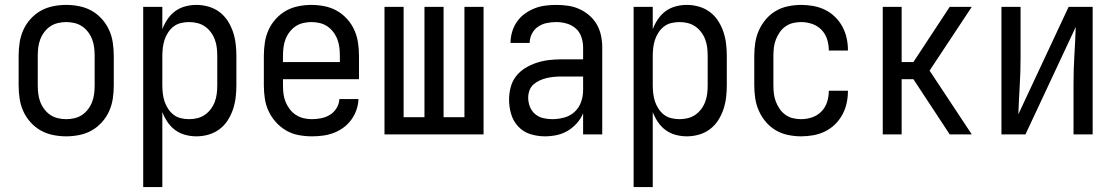

<svg xmlns="http://www.w3.org/2000/svg" viewBox="-20 -548 4540 783"><path d="M250 8Q223 8 196 2.5Q169 -3 146 -16Q123 -29 104.5 -49.5Q86 -70 75 -94.5Q64 -119 60 -146Q56 -173 56 -200V-320Q56 -347 60 -374Q64 -401 75 -425.5Q86 -450 104.5 -470.5Q123 -491 146 -504Q169 -517 196 -522.5Q223 -528 250 -528Q277 -528 304 -522.5Q331 -517 354 -504Q377 -491 395.5 -470.5Q414 -450 425 -425.5Q436 -401 440 -374Q444 -347 444 -320V-200Q444 -173 440 -146Q436 -119 425 -94.5Q414 -70 395.5 -49.5Q377 -29 354 -16Q331 -3 304 2.5Q277 8 250 8ZM250 -62Q267 -62 284 -66Q301 -70 315 -79.5Q329 -89 339.5 -103Q350 -117 356 -133Q362 -149 364 -166Q366 -183 366 -200V-320Q366 -337 364 -354Q362 -371 356 -387Q350 -403 339.5 -417Q329 -431 315 -440.5Q301 -450 284 -454Q267 -458 250 -458Q233 -458 216 -454Q199 -450 185 -440.5Q171 -431 160.5 -417Q150 -403 144 -387Q138 -371 136 -354Q134 -337 134 -320V-200Q134 -183 136 -166Q138 -149 144 -133Q150 -117 160.5 -103Q171 -89 185 -79.5Q199 -70 216 -66Q233 -62 250 -62Z M564 215V-520H642V-429Q650 -450 663 -469.5Q676 -489 694.5 -502.5Q713 -516 735.5 -522Q758 -528 781 -528Q806 -528 830.5 -521Q855 -514 875 -499Q895 -484 908.5 -463Q922 -442 930 -418.5Q938 -395 941 -370Q944 -345 944 -320V-200Q944 -175 941 -150Q938 -125 930 -101.5Q922 -78 908.5 -57Q895 -36 875 -21Q855 -6 830.5 1Q806 8 781 8Q758 8 735.5 2Q713 -4 694.5 -17.5Q676 -31 663 -50.5Q650 -70 642 -91V215ZM751 -62Q768 -62 784.5 -66Q801 -70 815 -79.5Q829 -89 839.5 -103Q850 -117 856 -133Q862 -149 864 -166Q866 -183 866 -200V-320Q866 -337 864 -354Q862 -371 856 -387Q850 -403 839.5 -417Q829 -431 815 -440.5Q801 -450 784.5 -454Q768 -458 751 -458Q734 -458 717.5 -454Q701 -450 688 -440Q675 -430 665.5 -415.5Q656 -401 651 -385.5Q646 -370 644 -353.5Q642 -337 642 -320V-200Q642 -183 644 -166.5Q646 -150 651 -134.5Q656 -119 665.5 -104.5Q675 -90 688 -80Q701 -70 717.5 -66Q734 -62 751 -62Z M1252 8Q1225 8 1198 3Q1171 -2 1147.5 -15.5Q1124 -29 1105.5 -49.5Q1087 -70 1075.5 -94.5Q1064 -119 1060 -146Q1056 -173 1056 -200V-320Q1056 -347 1060 -374Q1064 -401 1075 -425.5Q1086 -450 1104.5 -470.5Q1123 -491 1146 -504Q1169 -517 1196 -522.5Q1223 -528 1250 -528Q1277 -528 1304 -522.5Q1331 -517 1354 -504Q1377 -491 1395.5 -470.5Q1414 -450 1425 -425.5Q1436 -401 1440 -374Q1444 -347 1444 -320V-225H1134V-200Q1134 -183 1136 -166Q1138 -149 1144.5 -133Q1151 -117 1161.5 -103Q1172 -89 1186.5 -79.5Q1201 -70 1218 -66Q1235 -62 1252 -62Q1271 -62 1290.5 -66Q1310 -70 1326 -80Q1342 -90 1352.5 -107Q1363 -124 1364 -144H1442Q1441 -121 1433.5 -99.5Q1426 -78 1412.5 -59.5Q1399 -41 1380.5 -27.5Q1362 -14 1341 -6Q1320 2 1297 5Q1274 8 1252 8ZM1366 -295V-320Q1366 -337 1364 -354Q1362 -371 1356 -387Q1350 -403 1339.5 -417Q1329 -431 1315 -440.5Q1301 -450 1284 -454Q1267 -458 1250 -458Q1233 -458 1216 -454Q1199 -450 1185 -440.5Q1171 -431 1160.5 -417Q1150 -403 1144 -387Q1138 -371 1136 -354Q1134 -337 1134 -320V-295Z M1548 0V-520H1626V-70H1711V-520H1789V-70H1874V-520H1952V0Z M2202 8Q2172 8 2143 -1Q2114 -10 2093.5 -32Q2073 -54 2064.5 -83Q2056 -112 2056 -141Q2056 -167 2062.5 -192Q2069 -217 2084.5 -237Q2100 -257 2122 -270.5Q2144 -284 2168.5 -292Q2193 -300 2218 -303Q2243 -306 2269 -306H2358V-355Q2358 -376 2351 -397Q2344 -418 2328 -432Q2312 -446 2291 -452Q2270 -458 2249 -458Q2229 -458 2209.5 -454Q2190 -450 2174 -439Q2158 -428 2149 -410Q2140 -392 2140 -373H2062Q2062 -396 2068.5 -418Q2075 -440 2088 -459Q2101 -478 2119.5 -491.5Q2138 -505 2159 -513.5Q2180 -522 2203 -525Q2226 -528 2249 -528Q2273 -528 2297 -524.5Q2321 -521 2343 -511Q2365 -501 2383.5 -485Q2402 -469 2414 -448Q2426 -427 2431 -403Q2436 -379 2436 -355V0H2358V-86Q2349 -64 2332.5 -45.5Q2316 -27 2295 -14.5Q2274 -2 2250 3Q2226 8 2202 8ZM2232 -62Q2256 -62 2280.5 -68.5Q2305 -75 2323 -91.5Q2341 -108 2349.5 -131.5Q2358 -155 2358 -180V-236H2269Q2254 -236 2238.5 -234.5Q2223 -233 2208.5 -229.5Q2194 -226 2180 -219.5Q2166 -213 2155 -203Q2144 -193 2139 -178.5Q2134 -164 2134 -149Q2134 -131 2141 -113Q2148 -95 2162 -83Q2176 -71 2194.5 -66.5Q2213 -62 2232 -62Z M2564 215V-520H2642V-429Q2650 -450 2663 -469.5Q2676 -489 2694.5 -502.5Q2713 -516 2735.5 -522Q2758 -528 2781 -528Q2806 -528 2830.5 -521Q2855 -514 2875 -499Q2895 -484 2908.5 -463Q2922 -442 2930 -418.5Q2938 -395 2941 -370Q2944 -345 2944 -320V-200Q2944 -175 2941 -150Q2938 -125 2930 -101.5Q2922 -78 2908.5 -57Q2895 -36 2875 -21Q2855 -6 2830.5 1Q2806 8 2781 8Q2758 8 2735.5 2Q2713 -4 2694.5 -17.5Q2676 -31 2663 -50.5Q2650 -70 2642 -91V215ZM2751 -62Q2768 -62 2784.5 -66Q2801 -70 2815 -79.5Q2829 -89 2839.5 -103Q2850 -117 2856 -133Q2862 -149 2864 -166Q2866 -183 2866 -200V-320Q2866 -337 2864 -354Q2862 -371 2856 -387Q2850 -403 2839.5 -417Q2829 -431 2815 -440.5Q2801 -450 2784.5 -454Q2768 -458 2751 -458Q2734 -458 2717.5 -454Q2701 -450 2688 -440Q2675 -430 2665.5 -415.5Q2656 -401 2651 -385.5Q2646 -370 2644 -353.5Q2642 -337 2642 -320V-200Q2642 -183 2644 -166.5Q2646 -150 2651 -134.5Q2656 -119 2665.5 -104.5Q2675 -90 2688 -80Q2701 -70 2717.5 -66Q2734 -62 2751 -62Z M3247 8Q3221 8 3194 2.5Q3167 -3 3144 -16.5Q3121 -30 3103.5 -50.5Q3086 -71 3075 -95.5Q3064 -120 3060 -146.5Q3056 -173 3056 -200V-320Q3056 -347 3060 -373.5Q3064 -400 3075 -424.5Q3086 -449 3103.5 -469.5Q3121 -490 3144 -503.5Q3167 -517 3194 -522.5Q3221 -528 3247 -528Q3272 -528 3297 -523.5Q3322 -519 3344.5 -508Q3367 -497 3385 -479.5Q3403 -462 3415 -440Q3427 -418 3432.5 -393.5Q3438 -369 3438 -344V-342H3360V-343Q3360 -366 3353 -388Q3346 -410 3330 -426.5Q3314 -443 3292 -450.5Q3270 -458 3247 -458Q3230 -458 3213.5 -454Q3197 -450 3183 -440Q3169 -430 3159.5 -416Q3150 -402 3144 -386.5Q3138 -371 3136 -354Q3134 -337 3134 -320V-200Q3134 -183 3136 -166Q3138 -149 3144 -133.5Q3150 -118 3159.5 -104Q3169 -90 3183 -80Q3197 -70 3213.5 -66Q3230 -62 3247 -62Q3270 -62 3292 -69.5Q3314 -77 3330 -93.5Q3346 -110 3353 -132Q3360 -154 3360 -177V-178H3438V-176Q3438 -151 3432.5 -126.5Q3427 -102 3415 -80Q3403 -58 3385 -40.5Q3367 -23 3344.5 -12Q3322 -1 3297 3.5Q3272 8 3247 8Z M3580 0V-520H3657V-295H3705L3853 -520H3943L3771 -260L3943 0H3853L3705 -225H3657V0Z M4064 0V-520H4142V-312Q4142 -254 4138.5 -197Q4135 -140 4133 -82L4338 -520H4436V0H4358V-208Q4358 -266 4361.5 -323Q4365 -380 4367 -438L4162 0Z"/></svg>

Font: Iosevka Term SS14
Style: Regular
Weight: 400
Monospace: yes
Designer: Belleve Invis
Foundry: Belleve Invis
Version: Version 24.1.1; ttfautohint (v1.8.4)